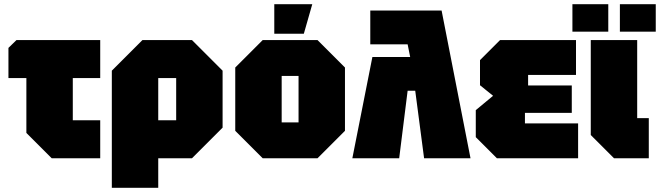

<svg xmlns="http://www.w3.org/2000/svg" viewBox="-20 -750 3128 910"><path d="M105 -120V-380H20V-523L58 -560H455V-380H325V-180H455V0H225Z M510 140V-415L655 -560H890L1035 -415V-145L890 0H730V140ZM815 -380H730V-180H815Z M1095 -130V-430L1225 -560H1485L1615 -430V-130L1485 0H1225ZM1315 -170H1395V-390H1315ZM1280 -590V-730H1460L1420 -590Z M1735 -700H2073L2210 0H1990L1948 -320H1912L1872 0H1650L1745 -480H1924L1912 -540H1735Z M2335 0 2235 -100V-228L2317 -296L2255 -346V-465L2350 -560H2710V-395H2483V-345H2690V-215H2468V-165H2720V0Z M2780 -560H3000V-190H3055V0H2890L2780 -110ZM2693 -600V-730H2863V-600ZM2918 -600V-730H3088V-600Z"/></svg>

Font: Tektur SemiCondensed Black
Style: Regular
Weight: 900
Width: 4
Designer: Adam Jagosz
Foundry: Adam Jagosz
Version: Version 1.005;gftools[0.9.30]